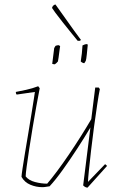

<svg xmlns="http://www.w3.org/2000/svg" viewBox="-20 -849 540 875"><path d="M173 4Q145 4 118.5 -7Q92 -18 78 -43Q78 -50 82.5 -80Q87 -110 94 -152.5Q101 -195 109 -242Q117 -289 123.5 -330.5Q130 -372 134.5 -399.5Q139 -427 139 -430L56 -418Q52 -422 52 -430Q69 -433 98.5 -439.5Q128 -446 154 -456L161 -447Q154 -412 145.5 -364.5Q137 -317 128.5 -266Q120 -215 113 -169Q106 -123 101.5 -89.5Q97 -56 97 -45Q111 -27 139.5 -19.5Q168 -12 195 -12Q215 -35 241 -70Q267 -105 294.5 -145.5Q322 -186 348.5 -228Q375 -270 396 -306L414 -450H430L435 -443Q430 -419 423 -372.5Q416 -326 408.5 -271Q401 -216 395 -163Q389 -110 385 -71Q381 -32 381 -20L459 -101L468 -93L379 6Q369 6 359 -4L392 -268Q366 -224 332.5 -172.5Q299 -121 266 -75Q233 -29 206 0Q198 1 189.5 2.5Q181 4 173 4ZM348 -569Q351 -588 353 -605.5Q355 -623 356 -642Q367 -648 377 -648L380 -645Q378 -623 375.5 -600Q373 -577 371 -572Q370 -570 367.5 -566Q365 -562 364 -561Q361 -561 356.5 -563Q352 -565 348 -569ZM218 -558 227 -630Q228 -632 230 -635Q232 -638 233 -640Q239 -643 248 -643L254 -639Q253 -633 251 -617.5Q249 -602 247 -587Q245 -572 244 -569Q242 -566 237.5 -562Q233 -558 230 -556Q224 -556 218 -558ZM344 -663H334Q324 -675 305.5 -698Q287 -721 267 -746Q247 -771 233 -790Q219 -809 217 -813L221 -822Q227 -827 232 -829L236 -824L318 -709L349 -667Z"/></svg>

Font: Labrada Thin
Style: Italic
Weight: 100
Italic angle: -7°
Designer: Mercedes Jáuregui
Foundry: Omnibus-Type Team
Version: Version 1.000; ttfautohint (v1.8.4.7-5d5b)